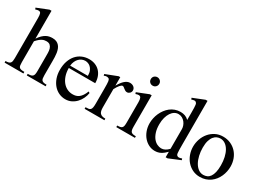

<svg xmlns="http://www.w3.org/2000/svg" viewBox="-33 -1317 2632 1952"><g transform="rotate(30 1283.5 -340.5)"><path d="M274.4 0V-18.6Q295.9 -18.6 309.6 -21.5Q323.2 -24.4 331.5 -32.5Q339.8 -40.5 343 -54.9Q346.2 -69.3 346.2 -91.8V-258.8Q346.2 -280.8 345.9 -305.7Q345.7 -330.6 339.6 -351.8Q333.5 -373 318.6 -387.2Q303.7 -401.4 274.4 -401.4Q263.2 -401.4 251.2 -399.2Q239.3 -397 225.8 -390.1Q212.4 -383.3 197 -370.6Q181.6 -357.9 163.6 -336.9V-91.8Q163.6 -69.3 165.8 -54.9Q168 -40.5 175.3 -32.5Q182.6 -24.4 196.8 -21.5Q210.9 -18.6 234.9 -18.6V0H13.7V-18.6Q35.6 -18.6 49.1 -22.5Q62.5 -26.4 69.6 -34.9Q76.7 -43.5 79.1 -57.4Q81.5 -71.3 81.5 -91.8V-564Q81.5 -599.1 75.2 -615.2Q68.8 -631.3 48.8 -631.3Q42.5 -631.3 33.4 -629.6Q24.4 -627.9 13.7 -623.5L5.9 -641.1L140.6 -694.8H163.6V-367.7Q183.1 -397 202.1 -415Q221.2 -433.1 239.7 -443.1Q258.3 -453.1 276.4 -456.5Q294.4 -460 312 -460Q340.3 -460 359.9 -451.2Q379.4 -442.4 392.3 -427.2Q405.3 -412.1 412.6 -392.1Q419.9 -372.1 423.3 -349.9Q426.8 -327.6 427.5 -304.2Q428.2 -280.8 428.2 -258.8V-91.8Q428.2 -70.3 430.4 -56.2Q432.6 -42 439.7 -33.7Q446.8 -25.4 460 -22Q473.1 -18.6 495.6 -18.6V0Z M916.5 -163.6Q911.6 -130.9 896.5 -98.9Q881.3 -66.9 857.9 -41.7Q834.5 -16.6 802.7 -1Q771 14.6 732.4 14.6Q692.9 14.6 657.2 -1.7Q621.6 -18.1 595 -48.6Q568.4 -79.1 552.7 -122.3Q537.1 -165.5 537.1 -218.8Q537.1 -275.4 552.5 -320.3Q567.9 -365.2 595.5 -396.5Q623 -427.7 661.1 -444.3Q699.2 -460.9 744.6 -460.9Q781.7 -460.9 813.2 -448.5Q844.7 -436 867.7 -412.6Q890.6 -389.2 903.6 -355.5Q916.5 -321.8 916.5 -279.3H606.4Q606.4 -229.5 619.6 -189.9Q632.8 -150.4 655.3 -123Q677.7 -95.7 707.3 -81.3Q736.8 -66.9 769.5 -66.4Q791.5 -65.9 810.3 -71Q829.1 -76.2 845.2 -88.6Q861.3 -101.1 875.2 -121.8Q889.2 -142.6 900.9 -173.3ZM814.5 -306.6Q814.5 -343.8 803.7 -366.9Q793 -390.1 777.8 -403.3Q762.7 -416.5 746.1 -421.4Q729.5 -426.3 717.3 -426.3Q697.8 -426.3 679 -418.5Q660.2 -410.6 645 -395.5Q629.9 -380.4 619.6 -357.9Q609.4 -335.4 606.4 -306.6Z M1285.6 -406.2Q1285.6 -397.5 1282.2 -389.2Q1278.8 -380.9 1272.7 -374.8Q1266.6 -368.7 1258.5 -364.7Q1250.5 -360.8 1241.2 -360.8Q1229 -360.8 1219.5 -366.2Q1210 -371.6 1202.1 -378.2Q1194.3 -384.8 1187 -390.1Q1179.7 -395.5 1171.9 -395.5Q1159.7 -395.5 1142.3 -375.2Q1125 -355 1106.4 -319.3V-104Q1106.4 -83 1109.9 -66.9Q1113.3 -50.8 1122.1 -40Q1130.9 -29.3 1146.2 -23.9Q1161.6 -18.6 1185.5 -18.6V0H953.1V-18.6Q974.1 -18.6 988 -20.8Q1002 -22.9 1010 -31.2Q1018.1 -39.6 1021.5 -56.2Q1024.9 -72.8 1024.9 -101.1V-274.4Q1024.9 -309.6 1024.2 -330.3Q1023.4 -351.1 1021.7 -362.8Q1020 -374.5 1017.1 -379.9Q1014.2 -385.3 1010.3 -389.6Q999.5 -395.5 986.6 -396.5Q973.6 -397.5 953.1 -388.7L948.7 -406.2L1087.4 -460H1106.4V-359.9Q1162.1 -460 1222.2 -460Q1235.4 -460 1247.1 -456.1Q1258.8 -452.1 1267.3 -445.1Q1275.9 -438 1280.8 -428Q1285.6 -418 1285.6 -406.2Z M1483.9 -599.6Q1483.9 -578.6 1470 -564Q1456.1 -549.3 1434.6 -549.3Q1413.1 -549.3 1398.9 -563.5Q1384.8 -577.6 1384.8 -599.6Q1384.8 -610.4 1388.7 -619.4Q1392.6 -628.4 1399.4 -634.8Q1406.2 -641.1 1415.3 -644.8Q1424.3 -648.4 1434.6 -648.4Q1444.8 -648.4 1453.9 -644.5Q1462.9 -640.6 1469.5 -634Q1476.1 -627.4 1480 -618.7Q1483.9 -609.9 1483.9 -599.6ZM1325.2 0V-18.6Q1346.2 -18.6 1359.6 -21.5Q1373 -24.4 1380.6 -32.5Q1388.2 -40.5 1390.9 -54.9Q1393.6 -69.3 1393.6 -91.8V-331.1Q1393.6 -363.3 1386.5 -379.9Q1379.4 -396.5 1359.9 -396.5Q1353 -396.5 1344.7 -394.5Q1336.4 -392.6 1325.2 -388.7L1318.8 -406.2L1454.1 -460H1475.1V-91.8Q1475.1 -69.3 1478 -54.9Q1481 -40.5 1488.5 -32.5Q1496.1 -24.4 1509.5 -21.5Q1522.9 -18.6 1543.9 -18.6V0Z M1935.1 14.6H1913.1V-49.8Q1883.3 -18.6 1852.5 -2Q1821.8 14.6 1782.7 14.6Q1745.6 14.6 1712.2 -2Q1678.7 -18.6 1653.6 -47.9Q1628.4 -77.1 1613.5 -117.4Q1598.6 -157.7 1598.6 -205.1Q1598.6 -233.9 1605 -264.2Q1611.3 -294.4 1624 -322.8Q1636.7 -351.1 1655.3 -376.2Q1673.8 -401.4 1697.8 -420.2Q1721.7 -439 1751.5 -450Q1781.2 -460.9 1815.9 -460.9Q1845.2 -460.9 1869.4 -451.9Q1893.6 -442.9 1913.1 -423.3V-506.3Q1913.1 -543.5 1912.4 -564.9Q1911.6 -586.4 1909.9 -598.4Q1908.2 -610.4 1905.3 -615.2Q1902.3 -620.1 1897.9 -624.5Q1889.6 -632.8 1877.2 -631.6Q1864.7 -630.4 1845.2 -623.5L1838.4 -641.1L1972.7 -694.8H1995.1V-177.2Q1995.1 -141.1 1995.6 -119.4Q1996.1 -97.7 1997.6 -85Q1999 -72.3 2002 -66.4Q2004.9 -60.5 2010.3 -56.6Q2019 -49.3 2032 -50.3Q2044.9 -51.3 2064.5 -58.6L2070.3 -41.5ZM1913.1 -315.9Q1913.1 -334.5 1906 -354.5Q1898.9 -374.5 1885.7 -391.4Q1872.6 -408.2 1853.5 -419.4Q1834.5 -430.7 1810.1 -431.2Q1785.2 -432.1 1763.2 -419.2Q1741.2 -406.2 1724.9 -381.8Q1708.5 -357.4 1698.7 -322.3Q1689 -287.1 1689 -244.1Q1689 -189.9 1701.7 -151.4Q1714.4 -112.8 1734.4 -88.4Q1754.4 -64 1778.8 -52.5Q1803.2 -41 1826.7 -40.5Q1850.1 -40.5 1871.1 -51.5Q1892.1 -62.5 1913.1 -84.5Z M2532.2 -231.9Q2532.2 -203.1 2526.1 -173.6Q2520 -144 2507.8 -116.7Q2495.6 -89.4 2477.1 -65.4Q2458.5 -41.5 2434.1 -23.7Q2409.7 -5.9 2378.9 4.4Q2348.1 14.6 2311.5 14.6Q2264.6 14.6 2225.8 -4.4Q2187 -23.4 2158.9 -55.7Q2130.9 -87.9 2115.5 -130.4Q2100.1 -172.9 2100.1 -219.2Q2100.1 -264.6 2115 -307.9Q2129.9 -351.1 2158 -384.8Q2186 -418.5 2226.1 -439.2Q2266.1 -460 2316.4 -460Q2364.7 -460 2404.3 -442.4Q2443.8 -424.8 2472.4 -394Q2501 -363.3 2516.6 -321.5Q2532.2 -279.8 2532.2 -231.9ZM2440.9 -194.3Q2440.9 -244.1 2431.2 -287.1Q2421.4 -330.1 2403.3 -361.6Q2385.3 -393.1 2359.4 -411.1Q2333.5 -429.2 2301.3 -429.2Q2282.2 -429.2 2262.5 -420.9Q2242.7 -412.6 2226.6 -393.1Q2210.4 -373.5 2200.4 -341.1Q2190.4 -308.6 2190.4 -259.8Q2190.4 -211.9 2200.4 -168.5Q2210.4 -125 2229 -92.3Q2247.6 -59.6 2273.7 -40.3Q2299.8 -21 2332 -21Q2356.4 -21 2376.5 -30Q2396.5 -39.1 2410.6 -59.6Q2424.8 -80.1 2432.9 -113.3Q2440.9 -146.5 2440.9 -194.3Z"/></g></svg>

Font: Doulos SIL
Style: Regular
Weight: 400
Designer: Walt Agee, Victor Gaultney, Peter Martin, Debbi Hosken
Foundry: SIL International
Version: Version 4.110; 2011; Maintenance release